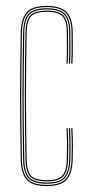

<svg xmlns="http://www.w3.org/2000/svg" viewBox="-20 -625 308 650"><path d="M138.2 5Q88.5 5 69.9 -17.2Q51.2 -39.5 50.2 -85Q49 -151 48.4 -205.6Q47.8 -260.2 47.9 -309.5Q48 -358.8 48.6 -408.4Q49.2 -458 50.2 -514Q51.2 -560.5 69.9 -582.8Q88.5 -605 138.2 -605Q185.5 -605 205.9 -583.9Q226.2 -562.8 226.2 -514Q226.2 -490.8 226.5 -466.4Q226.8 -442 225.2 -410H221.2Q222.8 -442 222.5 -466.4Q222.2 -490.8 222.2 -514Q222.2 -561 203 -581Q183.8 -601 138.2 -601Q90.2 -601 72.8 -579.9Q55.2 -558.8 54.2 -514Q53.2 -458.5 52.6 -407.4Q52 -356.2 52 -305.4Q52 -254.5 52.5 -200.4Q53 -146.2 54.2 -85Q55.2 -41 72.9 -20Q90.5 1 138.2 1Q182.8 1 201.8 -18.4Q220.8 -37.8 222.2 -85Q223 -108.2 222.9 -133.1Q222.8 -158 221.2 -191H225.2Q226.8 -159.2 226.9 -133Q227 -106.8 226.2 -85Q224.8 -37 205.1 -16Q185.5 5 138.2 5ZM138.2 -3Q92.8 -3 76 -22.2Q59.2 -41.5 58.2 -85Q57.2 -145 56.6 -198.5Q56 -252 56 -302.9Q56 -353.8 56.6 -405.6Q57.2 -457.5 58.2 -514Q59.2 -557.8 75.8 -577.4Q92.2 -597 138.2 -597Q182 -597 200.1 -578.2Q218.2 -559.5 218.2 -514Q218.2 -495 218.5 -468.5Q218.8 -442 217.2 -410H213.2Q214.8 -442 214.5 -468.5Q214.2 -495 214.2 -514Q214.2 -558 197.4 -575.5Q180.5 -593 138.2 -593Q95.2 -593 79.1 -575Q63 -557 62.2 -513.8Q61.2 -458.5 60.6 -407.2Q60 -356 60 -305.1Q60 -254.2 60.5 -200.2Q61 -146.2 62.2 -85.2Q63 -42.5 79.2 -24.8Q95.5 -7 138.2 -7Q180.2 -7 196.5 -24.4Q212.8 -41.8 214.2 -85.2Q215 -108 214.9 -133.5Q214.8 -159 213.2 -191H217.2Q218.8 -154.5 218.9 -129.6Q219 -104.8 218.2 -85.2Q216.5 -40 199.2 -21.5Q182 -3 138.2 -3ZM138.2 -11Q97.5 -11 82.2 -27.5Q67 -44 66.2 -85.2Q65.2 -145 64.6 -198.6Q64 -252.2 64 -303.4Q64 -354.5 64.6 -406.2Q65.2 -458 66.2 -513.8Q67 -555.8 82.2 -572.4Q97.5 -589 138.2 -589Q178.8 -589 194.5 -572.6Q210.2 -556.2 210.2 -514Q210.2 -490.5 210.5 -466.2Q210.8 -442 209.2 -410H205.2Q206.8 -442 206.5 -466.2Q206.2 -490.5 206.2 -514Q206.2 -554.5 191.6 -569.8Q177 -585 138.2 -585Q99 -585 85 -569.4Q71 -553.8 70.2 -513.8Q69.2 -459 68.6 -407.8Q68 -356.5 68 -305.4Q68 -254.2 68.5 -200.1Q69 -146 70.2 -85.2Q71 -46 85 -30.5Q99 -15 138.2 -15Q176.2 -15 190.6 -29.9Q205 -44.8 206.2 -85.5Q207 -108.5 206.9 -133.6Q206.8 -158.8 205.2 -191H209.2Q210.8 -157.8 210.9 -132.4Q211 -107 210.2 -85.5Q209 -43 193.4 -27Q177.8 -11 138.2 -11Z"/></svg>

Font: Big Shoulders Inline Thin
Style: Regular
Weight: 100
Designer: Patric King
Foundry: XO Type Co
Version: Version 2.002